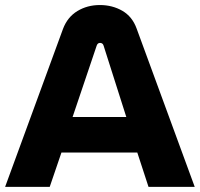

<svg xmlns="http://www.w3.org/2000/svg" viewBox="-20 -732 783 752"><path d="M0 0 226.7 -618.7Q244.3 -665.3 283.2 -688.8Q322 -712.3 371 -712.3Q420 -712.3 459.2 -689.7Q498.3 -667 515.3 -619.7L742.7 0H561.7L517.7 -134.7H220.7L174.7 0ZM264.3 -273.7H474.7L385.7 -553.3Q384 -559 380.3 -561.5Q376.7 -564 371.7 -564Q367 -564 363.7 -561.2Q360.3 -558.3 358.7 -553.3Z"/></svg>

Font: MuseoModerno Thin
Style: Regular
Weight: 100
Designer: Pablo Cosgaya, Héctor Gatti, Marcela Romero, and the Authors of The MuseoModerno Project.
Foundry: Omnibus-Type Team
Version: Version 1.003